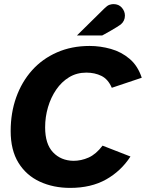

<svg xmlns="http://www.w3.org/2000/svg" viewBox="-20 -904 713 936"><path d="M322 12Q240 12 174 -18.5Q108 -49 70 -110.5Q32 -172 32 -265Q32 -354 59 -429.5Q86 -505 136 -561Q186 -617 257.5 -648.5Q329 -680 417 -680Q469 -680 520.5 -665.5Q572 -651 612 -617Q652 -583 671 -525L525 -476Q507 -518 474.5 -534Q442 -550 401 -550Q354 -550 317 -527.5Q280 -505 254 -467Q228 -429 214 -381.5Q200 -334 200 -283Q200 -202 238.5 -161.5Q277 -121 338 -120Q376 -120 412 -136Q448 -152 480 -194L616 -141Q570 -70 497 -29Q424 12 322 12ZM355 -731Q391 -766 425.5 -800.5Q460 -835 489 -863Q503 -877 513.5 -880.5Q524 -884 533 -884Q559 -884 574 -866.5Q589 -849 589 -828Q589 -802 569 -785Q564 -781 549.5 -772Q535 -763 518.5 -753.5Q502 -744 490 -737.5Q478 -731 478 -731Z"/></svg>

Font: Atkinson Hyperlegible
Style: Bold Italic
Weight: 700
Italic angle: -12°
Designer: Elliott Scott, Megan Eiswerth, Linus Boman, Theodore Petrosky
Foundry: Braille Institute
Version: Version 1.006; ttfautohint (v1.8.3)